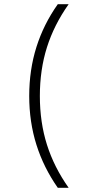

<svg xmlns="http://www.w3.org/2000/svg" viewBox="-20 -790 430 920"><path d="M257 110Q189 13 154.5 -96.5Q120 -206 120 -330Q120 -455 154.5 -564.5Q189 -674 257 -770H309Q239 -671 205 -563.5Q171 -456 171 -330Q171 -204 205 -96.5Q239 11 309 110Z"/></svg>

Font: M PLUS 1 Thin Light
Style: Regular
Weight: 300
Version: Version 1.001